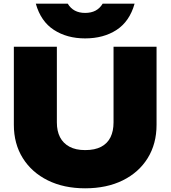

<svg xmlns="http://www.w3.org/2000/svg" viewBox="-20 -1003 924 1040"><path d="M288 -340Q288 -293 305 -260Q322 -227 356 -208.5Q390 -190 441 -190Q494 -190 528 -208Q562 -226 578.5 -259.5Q595 -293 595 -340V-750H828V-327Q828 -224 780 -146.5Q732 -69 645 -26Q558 17 441 17Q326 17 239 -26Q152 -69 103.5 -146.5Q55 -224 55 -327V-750H288ZM174 -983H347Q362 -958 385.5 -945.5Q409 -933 441 -933Q474 -933 497.5 -945.5Q521 -958 536 -983H709Q682 -887 611.5 -841Q541 -795 441 -795Q343 -795 272 -841Q201 -887 174 -983Z"/></svg>

Font: Unbounded ExtraBold
Style: Regular
Weight: 800
Designer: Luke Prowse, Jean-Baptiste Morizot, Fátima Lázaro, Florian Runge
Foundry: NaN
Version: Version 1.701;gftools[0.9.28.dev5+ged2979d]